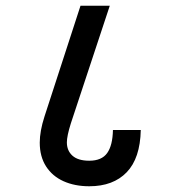

<svg xmlns="http://www.w3.org/2000/svg" viewBox="-20 -643 640 669"><path d="M118.5 -146Q118.5 -186 135 -237L260.5 -623H362.5L227 -213.5Q213 -169 213 -147Q213 -118 232.5 -100.5Q252 -83 291 -83Q334.5 -83 353.5 -109.8Q372.5 -136.5 373.5 -190H470.5Q468.5 -91.5 421.5 -42.8Q374.5 6 291 6Q240.5 6 201.5 -11.5Q162.5 -29 140.5 -63.2Q118.5 -97.5 118.5 -146Z"/></svg>

Font: JuliaMono ExtraBoldItalic
Style: Regular
Weight: 800
Italic angle: -9°
Monospace: yes
Designer: cormullion
Foundry: corm
Version: Version 0.049; ttfautohint (v1.8.4)